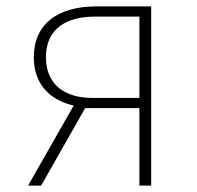

<svg xmlns="http://www.w3.org/2000/svg" viewBox="-20 -582 617 602"><path d="M283 -562C161 -562 86 -507 86 -402C86 -325 129 -270 211 -251L68 0H109L247 -243H417V0H454V-562ZM269 -275C185 -275 124 -315 124 -403C124 -491 187 -531 282 -530H417V-275Z"/></svg>

Font: Glow Sans SC Normal ExtraLight
Style: Regular
Weight: 200
Designer: Ryoko NISHIZUKA (kana, bopomofo & ideographs); Paul D. Hunt (Latin, Greek & Cyrillic); Sandoll Communications, Soo-young
Version: Version 0.93